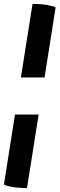

<svg xmlns="http://www.w3.org/2000/svg" viewBox="-39 -754 302 974"><path d="M67 -361 126 -734Q173 -734 204 -728Q235 -722 243 -716L187 -361ZM98 200Q52 200 20.5 194Q-11 188 -19 182L37 -173H157Z"/></svg>

Font: Petrona Black
Style: Italic
Weight: 900
Italic angle: -9°
Designer: Ringo R. Seeber
Foundry: Ringo R. Seeber
Version: Version 2.001; ttfautohint (v1.8.3)